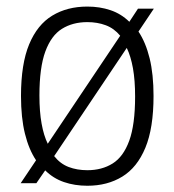

<svg xmlns="http://www.w3.org/2000/svg" viewBox="-20 -570 544 599"><path d="M412 -471.5Q434.5 -438 446.8 -388.2Q459 -338.5 459 -270.5Q459 -170.5 433.5 -109Q408 -47.5 361.5 -19Q315 9.5 252.5 9.5Q213 9.5 179.5 -2Q146 -13.5 121 -38.5L93.5 1.5H44.5L92.5 -70Q70 -103.5 57.8 -153Q45.5 -202.5 45.5 -270.5Q45.5 -370.5 71 -431.8Q96.5 -493 143 -521.2Q189.5 -549.5 252.5 -549.5Q291.5 -549.5 324.8 -538.2Q358 -527 383.5 -502L410.5 -543H460ZM252.5 -501Q207 -501 173.5 -480.2Q140 -459.5 121.5 -409.5Q103 -359.5 103 -272Q103 -221.5 109.8 -184.2Q116.5 -147 129 -121.5L355 -458.5Q336 -481.5 310 -491.2Q284 -501 252.5 -501ZM252.5 -39Q298 -39 331.5 -60Q365 -81 383.2 -131Q401.5 -181 401.5 -269Q401.5 -319.5 394.8 -357Q388 -394.5 375.5 -420.5L149 -83Q168 -59 194.2 -49Q220.5 -39 252.5 -39Z"/></svg>

Font: Encode Sans Semi Condensed Light
Style: Regular
Weight: 300
Width: 4
Designer: Multiple Designers
Foundry: Impallari Type
Version: Version 3.000; ttfautohint (v1.8.3) -l 8 -r 50 -G 200 -x 14 